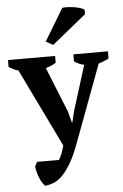

<svg xmlns="http://www.w3.org/2000/svg" viewBox="-78 -809 685 1068"><g transform="rotate(-5 264.0 -275.0)"><path d="M0 0ZM38 -437Q23 -441 10.5 -447Q-2 -453 -15 -461V-500H248V-462Q227 -448 191 -437L292 -186L309 -122H311L327 -187L405 -437Q375 -443 350 -461V-500H543V-461Q522 -447 486 -437L323 0Q299 64 275 104.5Q251 145 227 169Q203 193 179 202.5Q155 212 131 215Q121 206 113 192.5Q105 179 99 163.5Q93 148 89 132Q85 116 84 102L97 78H219Q228 64 234.5 48Q241 32 250 0ZM311 -763Q319 -765 337.5 -764.5Q356 -764 376 -761Q396 -758 412.5 -752.5Q429 -747 434 -741V-717L243 -562L203 -584Z"/></g></svg>

Font: PT Serif
Style: Bold
Weight: 700
Designer: A.Korolkova, O.Umpeleva, V.Yefimov
Foundry: ParaType Ltd
Version: Version 1.000W OFL; ttfautohint (v1.6)